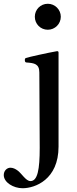

<svg xmlns="http://www.w3.org/2000/svg" viewBox="-120 -763 411 1020"><path d="M134 -605C172 -605 203 -636 203 -674C203 -712 172 -743 134 -743C95 -743 65 -712 65 -674C65 -636 95 -605 134 -605ZM0 237C66 237 191 191 191 16V-195V-484C191 -489 188 -492 182 -491C136 -483 32 -460 18 -455C13 -453 12 -450 12 -444C12 -438 13 -431 21 -431C62 -428 89 -424 89 -378C89 -304 91 -60 91 23C91 136 80 199 42 199C29 199 18 189 5 175C-3 166 -15 152 -25 144C-38 134 -51 128 -65 128C-82 128 -100 143 -100 167C-100 206 -49 237 0 237Z"/></svg>

Font: Shippori Mincho OTF SemiBold
Style: Regular
Weight: 600
Designer: FONTDASU
Foundry: FONTDASU / Google Inc. / but / Adobe
Version: Version 3.300;hotconv 1.0.109;makeotfexe 2.5.65596